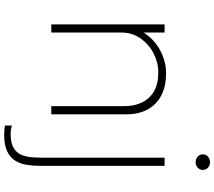

<svg xmlns="http://www.w3.org/2000/svg" viewBox="-72 -712 1005 900"><g transform="rotate(90 430.0 -261.5)"><path d="M477 0V-273.5Q477 -299.5 477 -314Q477 -328.5 477 -342.5Q477 -389.5 459.5 -425.5Q442 -461.5 407 -481.5Q372 -501.5 318.5 -501.5Q272 -501.5 229 -479Q186 -456.5 159 -417.5Q132 -378.5 132 -328.5L106.5 -338.5Q106.5 -397 138.2 -442Q170 -487 219.8 -512.5Q269.5 -538 323.5 -538Q382.5 -538 425.5 -516.2Q468.5 -494.5 492 -452.5Q515.5 -410.5 515.5 -350Q515.5 -330.5 515.5 -308Q515.5 -285.5 515.5 -270V0ZM94 0V-531H132V0ZM609 221Q595.5 221 584.5 219.8Q573.5 218.5 568 217V185Q574 187 585.2 188.8Q596.5 190.5 609 190.5Q648.5 190.5 671 177.8Q693.5 165 703.5 143.8Q713.5 122.5 716 97.8Q718.5 73 718.5 48.5V-531H757V52Q757 85 752.2 115Q747.5 145 732.8 169Q718 193 688.5 207Q659 221 609 221ZM740 -676.5Q724.5 -676.5 713.8 -686Q703 -695.5 703 -710.5Q703 -725 713.8 -734.5Q724.5 -744 740 -744Q754.5 -744 765.2 -734.5Q776 -725 776 -710.5Q776 -695.5 765.2 -686Q754.5 -676.5 740 -676.5Z"/></g></svg>

Font: Epilogue ExtraLight
Style: Regular
Weight: 250
Designer: Tyler Finck
Foundry: Etcetera Type Co
Version: Version 2.112